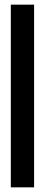

<svg xmlns="http://www.w3.org/2000/svg" viewBox="-20 -805 194 825"><path d="M26.5 0H126.5V-785H26.5Z"/></svg>

Font: Anybody ExtraCondensed Medium
Style: Regular
Weight: 500
Width: 2
Version: Version 1.113;gftools[0.9.25]